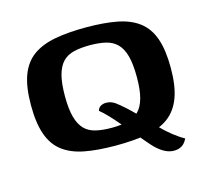

<svg xmlns="http://www.w3.org/2000/svg" viewBox="-85 -566 807 748"><g transform="rotate(-15 318.5 -191.5)"><path d="M316 7Q243 7 190.5 -3Q138 -13 103.5 -39Q69 -65 52.5 -111.5Q36 -158 36 -230Q36 -304 53.5 -350.5Q71 -397 106.5 -422.5Q142 -448 195.5 -458Q249 -468 321 -468Q393 -468 445.5 -458Q498 -448 532.5 -422Q567 -396 583.5 -349.5Q600 -303 600 -230Q600 -157 582.5 -110.5Q565 -64 530 -38Q495 -12 441.5 -2.5Q388 7 316 7ZM318 -64Q354 -64 381.5 -70.5Q409 -77 427 -95Q445 -113 454 -145.5Q463 -178 463 -230Q463 -283 454 -315.5Q445 -348 427 -366Q409 -384 381.5 -390.5Q354 -397 318 -397Q281 -397 253.5 -390.5Q226 -384 208.5 -366Q191 -348 182 -315.5Q173 -283 173 -230Q173 -178 182 -145.5Q191 -113 208.5 -95Q226 -77 253.5 -70.5Q281 -64 318 -64ZM529 85Q512 85 494.5 76.5Q477 68 457 49Q447 39 431 20Q415 1 395.5 -22Q376 -45 356.5 -68Q337 -91 318.5 -110.5Q300 -130 286 -141Q290 -154 300 -159Q310 -164 320 -164Q334 -164 346 -158.5Q358 -153 375 -138Q392 -124 412 -104.5Q432 -85 452.5 -63Q473 -41 494.5 -19.5Q516 2 538.5 20Q561 38 583 50Q574 69 560.5 77Q547 85 529 85Z"/></g></svg>

Font: Genos Thin SemiBold
Style: Regular
Weight: 600
Version: Version 1.010